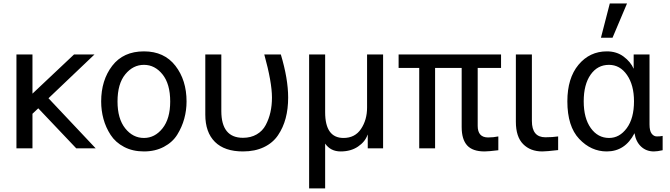

<svg xmlns="http://www.w3.org/2000/svg" viewBox="-20 -850 3837 1100"><path d="M74.2 0V-538.1H166V-313.5L404.3 -538.1H521.5L257.8 -287.1L528.3 0H417L199.2 -229.5L166 -198.2V0Z M653.3 -268.6Q653.3 -169.9 697.3 -114.7Q741.2 -59.6 804.7 -59.6Q867.2 -59.6 911.1 -114.7Q955.1 -169.9 955.1 -268.6Q955.1 -369.1 911.1 -423.8Q867.2 -478.5 804.7 -478.5Q742.2 -478.5 697.8 -424.3Q653.3 -370.1 653.3 -268.6ZM559.6 -268.6Q559.6 -390.6 623 -473.1Q686.5 -555.7 804.7 -555.7Q920.9 -555.7 984.9 -473.1Q1048.8 -390.6 1048.8 -268.6Q1048.8 -217.8 1035.6 -169.9Q1022.5 -122.1 995.6 -78.6Q968.8 -35.2 918.9 -8.8Q869.1 17.6 804.7 17.6Q740.2 17.6 690.9 -8.3Q641.6 -34.2 613.8 -77.1Q585.9 -120.1 572.8 -168.5Q559.6 -216.8 559.6 -268.6Z M1156.2 -193.4V-538.1H1248V-213.9Q1248 -60.5 1372.1 -60.5Q1417 -60.5 1450.7 -80.1Q1484.4 -99.6 1502.4 -133.8Q1520.5 -168 1529.3 -207Q1538.1 -246.1 1538.1 -291Q1538.1 -378.9 1494.1 -538.1H1588.9Q1630.9 -398.4 1630.9 -291Q1630.9 -226.6 1616.7 -172.9Q1602.5 -119.1 1572.8 -75.2Q1543 -31.2 1491.7 -6.8Q1440.4 17.6 1372.1 17.6Q1266.6 17.6 1211.4 -37.1Q1156.2 -91.8 1156.2 -193.4Z M1751 229.5V-538.1H1842.8V-207Q1842.8 -59.6 1948.2 -59.6Q2013.7 -59.6 2048.3 -111.3Q2083 -163.1 2083 -233.4V-538.1H2174.8V0H2086.9V-78.1H2085.9Q2072.3 -38.1 2031.2 -10.3Q1990.2 17.6 1931.6 17.6Q1874 17.6 1842.8 -27.3V229.5Z M2263.7 -460.9V-538.1H2850.6V-460.9H2716.8V-128.9Q2716.8 -62.5 2776.4 -62.5Q2806.6 -62.5 2835 -68.4V10.7Q2778.3 17.6 2755.9 17.6Q2687.5 17.6 2656.2 -17.1Q2625 -51.8 2625 -122.1V-460.9H2472.7V0H2381.8V-460.9Z M2935.5 -152.3V-538.1H3027.3V-157.2Q3027.3 -63.5 3104.5 -63.5Q3145.5 -63.5 3177.7 -68.4V9.8Q3110.4 17.6 3086.9 17.6Q3018.6 17.6 2977.1 -24.4Q2935.5 -66.4 2935.5 -152.3Z M3230.5 -269.5Q3230.5 -402.3 3294.4 -479Q3358.4 -555.7 3457 -555.7Q3512.7 -555.7 3552.7 -525.9Q3592.8 -496.1 3610.4 -456.1V-538.1H3701.2V-136.7Q3701.2 -100.6 3713.4 -84.5Q3725.6 -68.4 3743.2 -68.4Q3762.7 -68.4 3776.4 -71.3V10.7Q3745.1 17.6 3726.6 17.6Q3682.6 17.6 3652.8 -10.3Q3623 -38.1 3615.2 -86.9Q3561.5 17.6 3456.1 17.6Q3366.2 17.6 3298.3 -54.2Q3230.5 -126 3230.5 -269.5ZM3324.2 -269.5Q3324.2 -172.9 3364.7 -116.2Q3405.3 -59.6 3469.7 -59.6Q3529.3 -59.6 3570.8 -115.7Q3612.3 -171.9 3612.3 -269.5Q3612.3 -362.3 3572.3 -420.4Q3532.2 -478.5 3468.8 -478.5Q3403.3 -478.5 3363.8 -422.4Q3324.2 -366.2 3324.2 -269.5ZM3422.9 -633.8 3473.6 -830.1H3572.3L3489.3 -633.8Z"/></svg>

Font: Gothic A1 Medium
Style: Regular
Weight: 500
Designer: HanYang I&C Co.,Ltd.
Foundry: HanYang I&C Co.,Ltd.
Version: Version 2.50